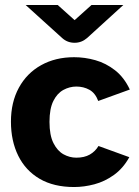

<svg xmlns="http://www.w3.org/2000/svg" viewBox="-20 -740 560 772"><path d="M278 12Q196 12 139.5 -21Q83 -54 53.5 -113.5Q24 -173 24 -251Q24 -329 56 -387.5Q88 -446 145.5 -478Q203 -510 278 -510Q321 -510 363.5 -498Q406 -486 442.5 -457.5Q479 -429 502 -380L375 -334Q363 -366 339.5 -379Q316 -392 287 -392Q260 -392 235 -378.5Q210 -365 194.5 -334Q179 -303 179 -250Q179 -196 195 -164.5Q211 -133 235.5 -119.5Q260 -106 287 -106Q319 -106 341 -118.5Q363 -131 376 -153L500 -108Q475 -63 438 -36.5Q401 -10 359.5 1Q318 12 278 12ZM280 -568Q251 -568 230 -587L83 -720H212L280 -659L348 -720H476L330 -587Q308 -568 280 -568Z"/></svg>

Font: Atkinson Hyperlegible
Style: Bold
Weight: 700
Designer: Elliott Scott, Megan Eiswerth, Linus Boman, Theodore Petrosky
Foundry: Braille Institute
Version: Version 1.006; ttfautohint (v1.8.3)